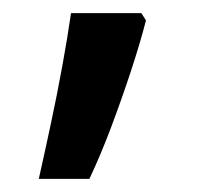

<svg xmlns="http://www.w3.org/2000/svg" viewBox="-20 -141 315 292"><path d="M202 -110Q193 -75 179 -32.5Q165 10 149 52.5Q133 95 116 131H39Q48 91 57.5 46.5Q67 2 75 -42Q83 -86 88 -121H195Z"/></svg>

Font: Noto Sans Lao Looped UI Medium
Style: Regular
Weight: 500
Designer: Mark Frömberg, Ben Mitchell
Foundry: The Fontpad Ltd
Version: Version 1.001